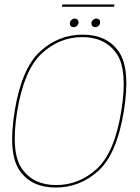

<svg xmlns="http://www.w3.org/2000/svg" viewBox="-20 -835 627 859"><path d="M229.5 4Q338.5 4 420.8 -71.5Q503 -147 534 -337.5Q564.5 -526.5 511.8 -603.2Q459 -680 350 -680Q241 -680 158.8 -604Q76.5 -528 45.5 -337.5Q15 -148 67.8 -72Q120.5 4 229.5 4ZM231.5 -7Q129.5 -7 78.2 -79.8Q27 -152.5 57 -337.5Q87.5 -522.5 166.8 -595.8Q246 -669 348 -669Q450 -669 501.2 -595.8Q552.5 -522.5 522.5 -337.5Q492.5 -152 413 -79.5Q333.5 -7 231.5 -7ZM309 -713.5Q317.5 -713.5 324.5 -719.8Q331.5 -726 331.5 -735.5Q331.5 -743 326.8 -747.5Q322 -752 315 -752Q306.5 -752 299.5 -745.8Q292.5 -739.5 292.5 -730Q292.5 -722.5 297 -718Q301.5 -713.5 309 -713.5ZM405.5 -713.5Q414.5 -713.5 421.2 -719.8Q428 -726 428 -735.5Q428 -743 423.5 -747.5Q419 -752 411.5 -752Q403 -752 396 -745.8Q389 -739.5 389 -730Q389 -722.5 393.8 -718Q398.5 -713.5 405.5 -713.5ZM257 -805H490.5L492 -815H259Z"/></svg>

Font: Anybody Thin
Style: Italic
Weight: 100
Italic angle: -10°
Designer: Tyler Finck
Foundry: Etcetera Type Company
Version: Version 1.114;gftools[0.9.25]